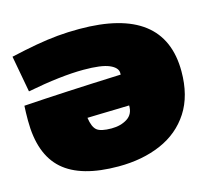

<svg xmlns="http://www.w3.org/2000/svg" viewBox="-103 -833 1064 967"><g transform="rotate(-15 429.0 -350.0)"><path d="M62 -472 27 -662Q102 -679 161 -689.5Q220 -700 273.5 -705Q327 -710 387 -710Q830 -710 830 -371Q830 -244 775 -159Q720 -74 623 -32Q526 10 401 10Q205 10 112 -72.5Q19 -155 19 -331Q19 -374 21 -408Q125 -415 251.5 -421.5Q378 -428 530 -434Q530 -440 530 -444Q529 -471 488.5 -488.5Q448 -506 355 -506Q238 -506 62 -472ZM531 -273Q503 -272 462 -271Q421 -270 380.5 -269Q340 -268 312 -267Q319 -218 339.5 -201Q360 -184 416 -184Q464 -184 498 -205.5Q532 -227 531 -273Z"/></g></svg>

Font: Georama Extended Black
Style: Regular
Weight: 900
Width: 7
Designer: Jean-Baptiste Levee
Foundry: Production Type
Version: Version 1.000